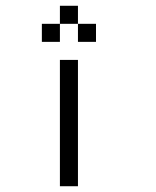

<svg xmlns="http://www.w3.org/2000/svg" viewBox="-20 -645 540 665"><path d="M187.5 -437.5H250V0H187.5ZM125 -562.5H187.5V-500H125ZM187.5 -625H250V-562.5H187.5ZM250 -562.5H312.5V-500H250Z"/></svg>

Font: Pixel Operator Mono
Style: Regular
Weight: 400
Monospace: yes
Designer: Jayvee Enaguas (HarvettFox96)
Version: 2016.04.25